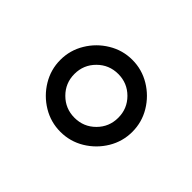

<svg xmlns="http://www.w3.org/2000/svg" viewBox="-70 -811 508 508"><g transform="rotate(45 184.5 -557.0)"><path d="M49.8 -557.6Q49.8 -593.8 68.4 -624.5Q86.9 -655.3 117.7 -673.8Q148.4 -692.4 184.6 -692.4Q220.7 -692.4 251.5 -673.8Q282.2 -655.3 300.8 -624.5Q319.3 -593.8 319.3 -557.6Q319.3 -521.5 300.8 -490.7Q282.2 -460 251.5 -441.4Q220.7 -422.9 184.6 -422.9Q148.4 -422.9 117.7 -441.4Q86.9 -460 68.4 -490.7Q49.8 -521.5 49.8 -557.6ZM266.6 -557.6Q266.6 -591.8 242.7 -615.7Q218.8 -639.6 184.6 -639.6Q150.4 -639.6 126.5 -615.7Q102.5 -591.8 102.5 -557.6Q102.5 -523.4 126.5 -499.5Q150.4 -475.6 184.6 -475.6Q218.8 -475.6 242.7 -499.5Q266.6 -523.4 266.6 -557.6Z"/></g></svg>

Font: jf-openhuninn-1.1
Style: Regular
Weight: 400
Designer: [Kosugi Maru]
      Designed by Motoya company      

      [Varela Round]
      Joe Prince(Latin component); Avraham Co
Foundry: justfont CO.,LTD.
Version: 1.1